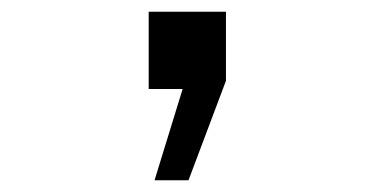

<svg xmlns="http://www.w3.org/2000/svg" viewBox="-20 -152 640 328"><path d="M244 156 292 0H234V-132H366V-14L302 156Z"/></svg>

Font: Txt Mono Medium
Style: Regular
Weight: 500
Monospace: yes
Designer: Open Source
Foundry: XRLN
Version: Version 1.0